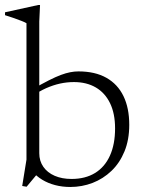

<svg xmlns="http://www.w3.org/2000/svg" viewBox="-27 -735 577 765"><path d="M101.5 -52.5 131.5 -54 79 9 61.5 6 78.5 -99V-642.5Q72 -646.5 59.2 -651.5Q46.5 -656.5 29.5 -662.5Q12.5 -668.5 -7 -674.5V-686L125 -715H132.5L129.5 -649.5V-124.5Q129.5 -93.5 145.8 -70.2Q162 -47 191 -34.5Q220 -22 258 -22Q313 -22 351.8 -45.8Q390.5 -69.5 411 -114.8Q431.5 -160 431.5 -223.5Q431.5 -282.5 411.5 -323.8Q391.5 -365 354.8 -386.5Q318 -408 267.5 -408Q239.5 -408 212.2 -402Q185 -396 157.2 -383.8Q129.5 -371.5 101 -351.5V-378.5Q140 -401 167.8 -415Q195.5 -429 215.8 -436.5Q236 -444 252.8 -447.2Q269.5 -450.5 285.5 -450.5Q352 -450.5 397 -425Q442 -399.5 465 -352Q488 -304.5 488 -237.5Q488 -178 469 -131.8Q450 -85.5 417 -54Q384 -22.5 341.8 -6.2Q299.5 10 253 10Q221 10 192.5 2.5Q164 -5 141 -19Q118 -33 101.5 -52.5Z"/></svg>

Font: Newsreader 16pt 16pt Light
Style: Regular
Weight: 300
Version: Version 1.003